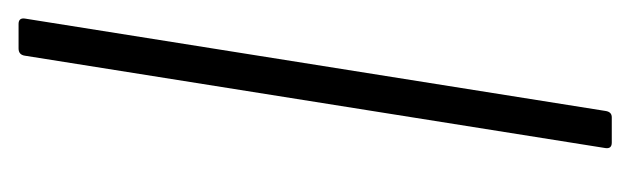

<svg xmlns="http://www.w3.org/2000/svg" viewBox="-262 -434 695 212"><g transform="rotate(-90 86.0 -327.5)"><path d="M35 0Q28 0 29 -7L131 -648Q132 -655 139 -655H166Q173 -655 172 -648L70 -7Q69 0 63 0Z"/></g></svg>

Font: Sofia Sans Extra Condensed Light
Style: Italic
Weight: 300
Italic angle: -9°
Version: Version 4.100